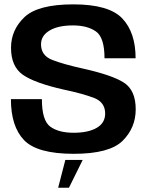

<svg xmlns="http://www.w3.org/2000/svg" viewBox="-20 -701 690 880"><path d="M246.5 159.5H296L359 32H279.5ZM318 4Q481.5 4 541.8 -55.5Q602 -115 602 -200Q602 -286.5 549 -321.5Q496 -356.5 359 -387Q270.5 -406.5 219.2 -426.5Q168 -446.5 168 -498Q168 -537.5 207 -561Q246 -584.5 314.5 -584.5Q380 -584.5 419.5 -557Q459 -529.5 459 -434H601.5Q601.5 -552 540.5 -616.5Q479.5 -681 316 -681Q154 -681 92.2 -622.5Q30.5 -564 30.5 -482Q30.5 -396.5 84.5 -358.5Q138.5 -320.5 271.5 -290.5Q361.5 -271.5 411.8 -251.8Q462 -232 462 -180.5Q462 -137.5 423.2 -115Q384.5 -92.5 317 -92.5Q249 -92.5 210.5 -120.5Q172 -148.5 172 -246.5H30Q30 -121.5 90.2 -58.8Q150.5 4 318 4Z"/></svg>

Font: Anybody Thin SemiBold
Style: Regular
Weight: 600
Version: Version 1.113;gftools[0.9.25]